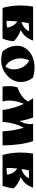

<svg xmlns="http://www.w3.org/2000/svg" viewBox="1258 -1820 585 3140"><g transform="rotate(90 1550.0 -250.5)"><path d="M322 -65Q390 -65 433 -76Q415 -187 331 -241Q322 -152 322 -65ZM70 -300Q70 -405 89 -500H644Q599 -360 472 -297Q587 -256 656 -183Q647 -90 613 0H110Q70 -139 70 -300ZM339 -310Q388 -323 430 -355Q472 -387 490 -434Q410 -434 360 -429Q348 -371 339 -310Z M818 -3Q729 -117 729 -237Q729 -357 829 -440Q929 -523 1085 -523Q1168 -523 1250 -498Q1322 -407 1322 -303Q1322 -172 1215 -75Q1108 22 956 22Q891 22 818 -3ZM970 -436Q935 -376 935 -295Q935 -214 970.5 -145.5Q1006 -77 1068 -47Q1115 -107 1115 -186Q1115 -265 1076.5 -333Q1038 -401 970 -436Z M2010 -454Q2010 -481 2002 -500H2287Q2323 -404 2340.5 -265Q2358 -126 2359 0H2128Q2121 -180 2069 -347Q1982 -177 1975 0H1779Q1753 -196 1679 -348Q1625 -221 1625 -112Q1625 -53 1639 0H1396Q1389 -41 1389 -108.5Q1389 -176 1409 -244Q1480 -265 1545.5 -313Q1611 -361 1642 -418Q1616 -461 1587 -500H1903Q1941 -397 1960 -276Q2010 -369 2010 -454Z M2727 -65Q2795 -65 2838 -76Q2820 -187 2736 -241Q2727 -152 2727 -65ZM2475 -300Q2475 -405 2494 -500H3049Q3004 -360 2877 -297Q2992 -256 3061 -183Q3052 -90 3018 0H2515Q2475 -139 2475 -300ZM2744 -310Q2793 -323 2835 -355Q2877 -387 2895 -434Q2815 -434 2765 -429Q2753 -371 2744 -310Z"/></g></svg>

Font: Ruslan Display
Style: Regular
Weight: 400
Version: Version 1.001